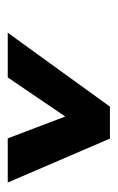

<svg xmlns="http://www.w3.org/2000/svg" viewBox="76 -866 304 496"><g transform="rotate(90 228.0 -618.0)"><path d="M64.5 -486 255.5 -750H338L451.5 -486H337.5L281 -634.5L180 -486Z"/></g></svg>

Font: Mohave Light SemiBold
Style: Italic
Weight: 600
Italic angle: -8°
Version: Version 2.003